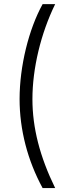

<svg xmlns="http://www.w3.org/2000/svg" viewBox="-20 -785 324 948"><path d="M76.7 -295.9C76.7 -144.5 116.2 7.3 190.4 143.6H252.4C176.3 -12.2 140.1 -154.3 140.1 -295.9C140.1 -447.3 181.6 -620.1 252.4 -764.6H190.4C121.6 -640.1 76.7 -457.5 76.7 -295.9Z"/></svg>

Font: Raveo Display Display Light
Style: Regular
Weight: 300
Designer: Jakub Foglar, Rasmus Andersson (Inter)
Foundry: Jakubfoglar.com
Version: Version 1.100;Glyphs 3.2.3 (3260)